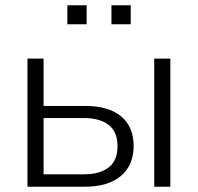

<svg xmlns="http://www.w3.org/2000/svg" viewBox="-20 -707 749 727"><path d="M84 0V-485H145V-306H300Q391 -306 438.5 -266.5Q486 -227 486 -154Q486 -82 438 -41Q390 0 300 0ZM564 0V-485H625V0ZM145 -47H298Q358 -47 391.5 -73Q425 -99 425 -153Q425 -208 391.5 -234Q358 -260 298 -260H145ZM402 -615V-687H475V-615ZM235 -615V-687H308V-615Z"/></svg>

Font: Nunito Sans Light
Style: Regular
Weight: 300
Designer: Vernon Adams
Foundry: Vernon Adams
Version: Version 3.101; ttfautohint (v1.8.4.7-5d5b);gftools[0.9.27]